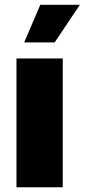

<svg xmlns="http://www.w3.org/2000/svg" viewBox="-20 -793 358 813"><path d="M49.7 0V-545.5H245.7V0ZM82.4 -613.6 150.6 -772.7H318.2L211.6 -613.6Z"/></svg>

Font: Inter UI Black
Style: Regular
Weight: 900
Designer: Rasmus Andersson
Foundry: rsms
Version: 3.2;8d6f07862